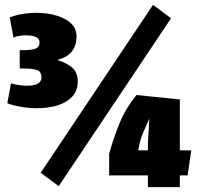

<svg xmlns="http://www.w3.org/2000/svg" viewBox="-20 -768 810 788"><path d="M10 -344 25 -426Q41 -421 62.5 -418Q84 -415 104 -416.5Q124 -418 137 -426Q150 -434 150 -450Q150 -474 132 -480.5Q114 -487 70 -487H61V-562H68Q109 -562 126 -568.5Q143 -575 142 -594Q143 -608 130.5 -614.5Q118 -621 100 -622.5Q82 -624 64 -621.5Q46 -619 35 -614L20 -697Q58 -711 105 -714.5Q152 -718 195 -708.5Q238 -699 266 -677Q294 -655 294 -618Q294 -543 218 -523V-521Q255 -509 277 -490Q299 -471 299 -433Q299 -391 270.5 -365.5Q242 -340 197 -330.5Q152 -321 102 -325Q52 -329 10 -344ZM608 -748 682 -693 221 -4 147 -59ZM718 -360V-151H765L750 -48H718V0H587V-48H428V-137Q446 -202 471 -263Q496 -324 540 -378ZM587 -151V-180L593 -281L568 -225Q559 -205 555 -187.5Q551 -170 547 -151Z"/></svg>

Font: Protest Strike
Style: Regular
Weight: 400
Designer: Octavio Pardo
Foundry: Ashler Design
Version: Version 2.005; ttfautohint (v1.8.4.7-5d5b)